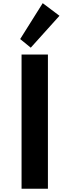

<svg xmlns="http://www.w3.org/2000/svg" viewBox="-20 -1160 428 1180"><path d="M112.5 0V-825H274.5V0ZM169 -867 104 -920 242.5 -1140.5 345.5 -1063Z"/></svg>

Font: Spartan Thin
Style: Bold
Weight: 700
Version: Version 1.004